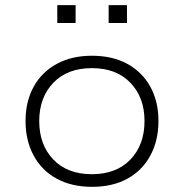

<svg xmlns="http://www.w3.org/2000/svg" viewBox="-20 -716 712 744"><path d="M337 8Q258 8 200 -23.5Q142 -55 110.5 -113Q79 -171 79 -247Q79 -323 110.5 -380Q142 -437 200 -468.5Q258 -500 336 -500Q416 -500 473.5 -468.5Q531 -437 562.5 -380Q594 -323 594 -247Q594 -171 562.5 -113Q531 -55 473.5 -23.5Q416 8 337 8ZM336 -41Q431 -41 485.5 -98Q540 -155 540 -247Q540 -338 485.5 -395Q431 -452 336 -452Q241 -452 186.5 -395Q132 -338 132 -247Q132 -155 186.5 -98Q241 -41 336 -41ZM401 -627V-696H472V-627ZM202 -627V-696H273V-627Z"/></svg>

Font: Nunito Sans 7pt SemiExpanded ExtraLight
Style: Regular
Weight: 250
Width: 6
Designer: Vernon Adams
Foundry: Vernon Adams
Version: Version 3.101;gftools[0.9.27]